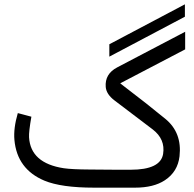

<svg xmlns="http://www.w3.org/2000/svg" viewBox="-20 -864 895 884"><path d="M412.6 0Q262.2 0 184.6 -32.2Q58.6 -85 46.4 -219.7Q41.5 -272.9 62 -343.3L124.5 -326.7Q112.3 -257.3 113.8 -231.9Q120.6 -112.8 273.9 -89.4Q311 -84 392.6 -83.5L516.1 -82.5H581.5Q719.2 -82.5 731 -155.3Q741.7 -223.1 683.1 -268.1L506.8 -401.9Q469.7 -430.2 466.8 -463.4Q461.9 -523.4 519.5 -553.7L832.5 -717.8V-636.7L533.7 -480.5L537.6 -477.1Q660.6 -383.3 741.2 -316.9Q818.8 -253.4 806.6 -144.5Q798.3 -73.2 739.3 -34.2Q687.5 0 602.1 0H531.7ZM831.3 -787.1 483.4 -603.2V-660.2L831.3 -844.1Z"/></svg>

Font: Elshan
Style: Regular
Weight: 400
Foundry: DejaVu fonts team - Redesigned by Saber Rastikerdar (Samim font) - Edited by Jalil Hamdollahi
Version: Version 0.9.9; ttfautohint (v1.4.1.5-446e)